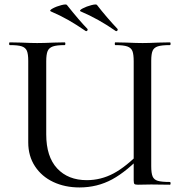

<svg xmlns="http://www.w3.org/2000/svg" viewBox="-20 -811 801 843"><path d="M486 -613Q484 -613 484 -619Q484 -625 486 -625L536 -624Q580 -622 606 -622Q633 -622 675 -624L726 -625Q729 -625 729 -619Q729 -613 726 -613Q690 -613 673 -607.5Q656 -602 650 -588Q644 -574 644 -544V-81Q644 -51 650 -36.5Q656 -22 673 -17Q690 -12 726 -12Q729 -12 729 -6Q729 0 726 0L644 -1L586 0Q574 0 570.5 -3Q567 -6 567 -19V-542Q567 -572 561.5 -586.5Q556 -601 539 -607Q522 -613 486 -613ZM329 12Q265 12 214 -12Q163 -36 133.5 -81Q104 -126 104 -186V-544Q104 -574 98 -588Q92 -602 75.5 -607.5Q59 -613 23 -613Q20 -613 20 -619Q20 -625 23 -625L73 -624Q117 -622 143 -622Q172 -622 216 -624L264 -625Q267 -625 267 -619Q267 -613 264 -613Q229 -613 212 -607Q195 -601 189 -586.5Q183 -572 183 -542V-221Q183 -123 231 -71.5Q279 -20 361 -20Q423 -20 478.5 -49.5Q534 -79 601 -148L613 -139Q538 -59 472.5 -23.5Q407 12 329 12ZM334 -761Q326 -765 343 -774Q360 -783 381.5 -788.5Q403 -794 406 -789Q447 -736 496 -684Q497 -683 497 -681Q497 -678 494 -675.5Q491 -673 488 -675Q412 -728 334 -761ZM203 -761Q195 -765 211.5 -774Q228 -783 249.5 -788.5Q271 -794 274 -789Q328 -721 364 -684Q365 -683 365 -681Q365 -678 362 -675.5Q359 -673 356 -675Q315 -703 280 -723Q245 -743 203 -761Z"/></svg>

Font: Cormorant Infant Medium
Style: Regular
Weight: 500
Designer: Christian Thalmann (Catharsis Fonts)
Foundry: Catharsis Fonts
Version: Version 4.000